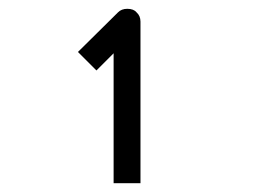

<svg xmlns="http://www.w3.org/2000/svg" viewBox="-20 -679 580 436"><path d="M199 -519 157 -561 248 -651Q256 -659 269 -659Q283.5 -659 290 -651Q299 -643 299 -630V-263H238V-558Z"/></svg>

Font: ibm3270
Style: Regular
Weight: 400
Monospace: yes
Version: Version 2.0.3